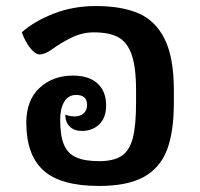

<svg xmlns="http://www.w3.org/2000/svg" viewBox="-20 -606 662 635"><path d="M67 -200Q67 -275 111 -315.5Q155 -356 221 -356Q274 -356 302.5 -330Q331 -304 331 -257Q331 -217 308.5 -195Q286 -173 251 -173Q225 -173 210.5 -187.5Q196 -202 196 -227Q209 -221 228 -221Q245 -221 256.5 -231Q268 -241 268 -259Q268 -292 232 -292Q206 -292 192.5 -269.5Q179 -247 179 -210Q179 -157 191.5 -127.5Q204 -98 232 -85.5Q260 -73 308 -73Q357 -73 383 -91Q409 -109 419.5 -150.5Q430 -192 430 -267V-307Q430 -385 415 -426.5Q400 -468 370 -483.5Q340 -499 290 -499Q253 -499 217.5 -482Q182 -465 148 -440Q127 -426 111 -426Q97 -426 80.5 -446.5Q64 -467 52 -499Q92 -535 156.5 -560.5Q221 -586 297 -586Q382 -586 438 -562Q494 -538 524.5 -477Q555 -416 555 -307V-267Q555 -169 532 -109.5Q509 -50 455 -20.5Q401 9 308 9Q180 9 123.5 -42.5Q67 -94 67 -200Z"/></svg>

Font: Krub SemiBold
Style: Regular
Weight: 600
Version: Version 1.000; ttfautohint (v1.6)